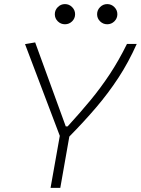

<svg xmlns="http://www.w3.org/2000/svg" viewBox="-20 -905 679 925"><path d="M223.6 0 268.1 -250.5 100.6 -692.4 149.4 -700.7 296.9 -295.9H305.7Q365.7 -361.3 415.5 -421.6Q465.3 -481.9 508.8 -547.6Q552.2 -613.3 591.8 -693.4H638.7Q599.1 -604.5 550.3 -530Q501.5 -455.6 442.9 -387Q384.3 -318.4 314 -247.1L270.5 0ZM293 -788.1Q272.9 -788.1 258.5 -802.2Q244.1 -816.4 244.1 -836.4Q244.1 -856.4 258.5 -870.8Q272.9 -885.3 293 -885.3Q313 -885.3 327.4 -870.8Q341.8 -856.4 341.8 -836.4Q341.8 -816.4 327.4 -802.2Q313 -788.1 293 -788.1ZM496.6 -788.1Q476.6 -788.1 462.2 -802.2Q447.8 -816.4 447.8 -836.4Q447.8 -856.4 462.2 -870.8Q476.6 -885.3 496.6 -885.3Q516.6 -885.3 531 -870.8Q545.4 -856.4 545.4 -836.4Q545.4 -816.4 531 -802.2Q516.6 -788.1 496.6 -788.1Z"/></svg>

Font: Cascadia Mono NF ExtraLight
Style: Italic
Weight: 200
Italic angle: -10°
Monospace: yes
Designer: Aaron Bell
Foundry: Saja Typeworks
Version: Version 2404.023; ttfautohint (v1.8.4)